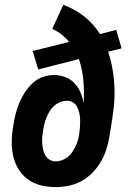

<svg xmlns="http://www.w3.org/2000/svg" viewBox="-20 -755 540 783"><path d="M207 8Q175 8 145.5 0.5Q116 -7 92.5 -24.5Q69 -42 54 -67.5Q39 -93 33 -122.5Q27 -152 28 -183.5Q29 -215 35 -247Q38 -269 44 -291.5Q50 -314 59 -336Q68 -358 81.5 -378.5Q95 -399 112.5 -415.5Q130 -432 153 -440.5Q176 -449 199 -449Q223 -449 245 -441Q267 -433 283 -416.5Q299 -400 308 -378.5Q317 -357 321 -334Q324 -381 320 -426.5Q316 -472 302 -514L136 -472L113 -547L262 -584Q248 -601 231 -614.5Q214 -628 193 -637L238 -735Q286 -718 324 -687.5Q362 -657 388 -616L454 -633L476 -558L421 -544Q433 -508 439.5 -469Q446 -430 447 -390Q448 -350 443 -309Q438 -268 431 -228L426 -197Q422 -171 413.5 -145Q405 -119 391 -95Q377 -71 357 -50.5Q337 -30 312 -16.5Q287 -3 260 2.5Q233 8 207 8ZM207 -97Q220 -97 232.5 -101.5Q245 -106 256 -114.5Q267 -123 274.5 -134.5Q282 -146 288 -158Q294 -170 297.5 -182.5Q301 -195 303 -208Q305 -222 306 -236Q307 -250 307 -264Q307 -278 304 -291.5Q301 -305 295.5 -317Q290 -329 279 -336.5Q268 -344 254 -344Q240 -344 226.5 -339Q213 -334 202 -324.5Q191 -315 183.5 -303Q176 -291 170.5 -278Q165 -265 161.5 -251.5Q158 -238 156 -225Q154 -211 152.5 -197.5Q151 -184 152 -170.5Q153 -157 156 -144.5Q159 -132 165 -121Q171 -110 182.5 -103.5Q194 -97 207 -97Z"/></svg>

Font: Iosevka Extrabold
Style: Italic
Weight: 800
Italic angle: -9°
Monospace: yes
Designer: Belleve Invis
Foundry: Belleve Invis
Version: Version 32.5.0; ttfautohint (v1.8.4)